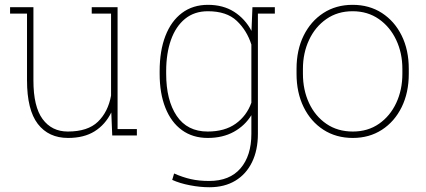

<svg xmlns="http://www.w3.org/2000/svg" viewBox="-20 -558 1755 791"><path d="M260.3 10.3Q180.2 10.3 135.7 -47.6Q91.3 -105.5 91.3 -227.1V-502H21.5V-528.3H91.3H117.7V-226.1Q117.7 -118.7 155.5 -67.4Q193.4 -16.1 259.3 -16.1Q341.8 -16.1 383.5 -56.6Q425.3 -97.2 437.5 -164.1V-502H357.9V-528.3H437.5H464.4V-26.4H543.9V0H442.4L438.5 -94.7Q413.6 -44.4 369.9 -17.1Q326.2 10.3 260.3 10.3Z M842.8 213.4Q804.2 213.4 762.5 205.3Q720.7 197.3 689.5 183.1L697.3 156.7Q732.9 172.4 766.1 179.9Q799.3 187.5 841.8 187.5Q926.3 187.5 970.9 135.5Q1015.6 83.5 1015.6 -6.8V-83.5Q989.3 -40.5 943.6 -15.1Q897.9 10.3 835.9 10.3Q773.9 10.3 729.5 -22Q685.1 -54.2 661.4 -113.8Q637.7 -173.3 637.7 -254.4V-264.6Q637.7 -348.6 661.4 -409.9Q685.1 -471.2 729.7 -504.6Q774.4 -538.1 836.9 -538.1Q899.4 -538.1 944.6 -509.3Q989.7 -480.5 1016.1 -430.7L1020 -528.3H1042.5V-6.8Q1042.5 60.5 1018.3 110.1Q994.1 159.7 949.5 186.5Q904.8 213.4 842.8 213.4ZM835.4 -16.1Q905.8 -16.1 950.9 -48.3Q996.1 -80.6 1015.6 -134.8V-374.5Q997.1 -432.6 955.3 -472.2Q913.6 -511.7 836.4 -511.7Q780.8 -511.7 742.4 -480.5Q704.1 -449.2 684.3 -393.6Q664.6 -337.9 664.6 -264.6V-254.4Q664.6 -145 708 -80.6Q751.5 -16.1 835.4 -16.1ZM1032.7 -502 1029.3 -528.3H1112.3V-502Z M1433.6 10.3Q1364.7 10.3 1312.5 -23.4Q1260.3 -57.1 1231 -116.7Q1201.7 -176.3 1201.7 -253.9V-274.4Q1201.7 -352.1 1231 -411.4Q1260.3 -470.7 1312.3 -504.4Q1364.3 -538.1 1432.6 -538.1Q1501.5 -538.1 1553.5 -504.4Q1605.5 -470.7 1634.8 -411.4Q1664.1 -352.1 1664.1 -274.4V-253.9Q1664.1 -176.3 1634.8 -116.7Q1605.5 -57.1 1553.5 -23.4Q1501.5 10.3 1433.6 10.3ZM1433.6 -16.1Q1495.6 -16.1 1541.5 -48.1Q1587.4 -80.1 1612.5 -134Q1637.7 -188 1637.7 -253.9V-274.4Q1637.7 -339.4 1612.3 -393.3Q1586.9 -447.3 1540.8 -479.5Q1494.6 -511.7 1432.6 -511.7Q1370.6 -511.7 1324.5 -479.5Q1278.3 -447.3 1253.2 -393.3Q1228 -339.4 1228 -274.4V-253.9Q1228 -187.5 1253.2 -133.5Q1278.3 -79.6 1324.5 -47.9Q1370.6 -16.1 1433.6 -16.1Z"/></svg>

Font: Roboto Slab LO Thin
Style: Regular
Weight: 250
Designer: Google
Version: Version 2.00;September 28, 2018;FontCreator 11.5.0.2427 64-b